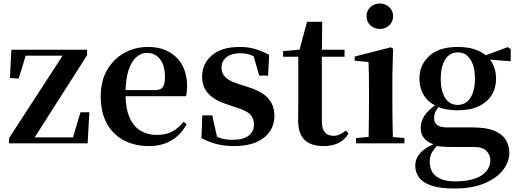

<svg xmlns="http://www.w3.org/2000/svg" viewBox="-20 -821 2966 1100"><path d="M32 0V-30L351 -521V-492L343 -502H232H97L133 -521L87 -371L37 -374L45 -536H479V-505L166 -14L170 -52L173 -34H287H422L393 -17L441 -178H492L482 0Z M833 16Q753 16 690.5 -16.5Q628 -49 592.5 -113Q557 -177 557 -269Q557 -359 595 -422.5Q633 -486 694.5 -519Q756 -552 826 -552Q900 -552 950.5 -522.5Q1001 -493 1026.5 -443Q1052 -393 1052 -331Q1052 -296 1046 -270H615V-305H870Q902 -305 913.5 -322.5Q925 -340 925 -380Q925 -446 897 -482Q869 -518 821 -518Q788 -518 760 -493Q732 -468 715.5 -416Q699 -364 699 -283Q699 -201 722 -148.5Q745 -96 785.5 -72Q826 -48 878 -48Q931 -48 967.5 -68Q1004 -88 1031 -123L1049 -110Q1018 -50 963 -17Q908 16 833 16Z M1321 16Q1267 16 1222 4.5Q1177 -7 1134 -30L1139 -160H1196L1227 -21L1179 -26V-62Q1211 -41 1241 -30.5Q1271 -20 1312 -20Q1372 -20 1403.5 -43Q1435 -66 1435 -107Q1435 -141 1414.5 -164Q1394 -187 1334 -205L1278 -224Q1213 -244 1175.5 -282.5Q1138 -321 1138 -382Q1138 -456 1194 -504Q1250 -552 1353 -552Q1402 -552 1441 -540.5Q1480 -529 1522 -507L1516 -388H1465L1427 -521L1469 -508V-477Q1439 -498 1414 -507Q1389 -516 1356 -516Q1306 -516 1277.5 -493Q1249 -470 1249 -432Q1249 -402 1270.5 -379.5Q1292 -357 1349 -339L1405 -321Q1483 -296 1517.5 -256.5Q1552 -217 1552 -158Q1552 -105 1524.5 -66Q1497 -27 1446 -5.5Q1395 16 1321 16Z M1757 -496V-536H1954V-496ZM1833 16Q1762 16 1725 -19.5Q1688 -55 1688 -132Q1688 -160 1688.5 -182.5Q1689 -205 1689 -235V-496H1602V-528L1712 -538L1693 -525L1739 -696H1826L1824 -519V-509V-124Q1824 -82 1841.5 -62.5Q1859 -43 1890 -43Q1910 -43 1926 -50.5Q1942 -58 1962 -73L1977 -56Q1956 -21 1920.5 -2.5Q1885 16 1833 16Z M2020 0V-30L2127 -40H2189L2297 -30V0ZM2091 0Q2092 -25 2092.5 -67Q2093 -109 2093.5 -154.5Q2094 -200 2094 -235V-308Q2094 -358 2093.5 -394Q2093 -430 2091 -466L2012 -473V-497L2219 -550L2232 -542L2228 -388V-235Q2228 -200 2228.5 -154.5Q2229 -109 2230 -67Q2231 -25 2232 0ZM2156 -655Q2125 -655 2102.5 -675.5Q2080 -696 2080 -729Q2080 -760 2102.5 -780.5Q2125 -801 2156 -801Q2187 -801 2209.5 -780.5Q2232 -760 2232 -729Q2232 -696 2209.5 -675.5Q2187 -655 2156 -655Z M2585 259Q2499 259 2449.5 241.5Q2400 224 2379.5 194Q2359 164 2359 128Q2359 85 2393 50.5Q2427 16 2495 -7L2498 -1Q2471 27 2456.5 49.5Q2442 72 2442 106Q2442 161 2479.5 189.5Q2517 218 2585 218Q2687 218 2738 184.5Q2789 151 2789 96Q2789 68 2768 44.5Q2747 21 2693 21H2578Q2540 21 2517 19.5Q2494 18 2472 12V8Q2390 -16 2390 -89Q2390 -123 2411 -157Q2432 -191 2486 -227V-236L2506 -226Q2486 -202 2476.5 -184Q2467 -166 2467 -143Q2467 -118 2485 -104.5Q2503 -91 2543 -91H2689Q2765 -91 2810.5 -72.5Q2856 -54 2877 -21Q2898 12 2898 55Q2898 107 2861.5 153.5Q2825 200 2755 229.5Q2685 259 2585 259ZM2602 -189Q2530 -189 2481 -212.5Q2432 -236 2407.5 -276.5Q2383 -317 2383 -369Q2383 -449 2439 -500.5Q2495 -552 2603 -552Q2662 -552 2705 -536.5Q2748 -521 2774 -494L2778 -490Q2822 -443 2822 -369Q2822 -317 2797 -276.5Q2772 -236 2723.5 -212.5Q2675 -189 2602 -189ZM2602 -220Q2649 -220 2675 -260.5Q2701 -301 2701 -369Q2701 -441 2674.5 -481Q2648 -521 2603 -521Q2557 -521 2531 -480.5Q2505 -440 2505 -369Q2505 -301 2530 -260.5Q2555 -220 2602 -220ZM2740 -483V-498H2746L2889 -551L2906 -540V-470Z"/></svg>

Font: Noto Serif SC ExtraLight
Style: Bold
Weight: 700
Version: Version 2.002-H1;hotconv 1.1.0;makeotfexe 2.6.0